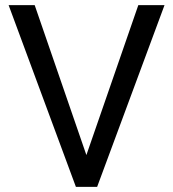

<svg xmlns="http://www.w3.org/2000/svg" viewBox="-20 -731 676 751"><path d="M317.9 -124.5 521 -710.9H623.5L359.9 0H276.9L13.7 -710.9H115.7Z"/></svg>

Font: RobotoInd
Style: Regular
Weight: 400
Designer: Google
Version: Version 2.001101; 2014